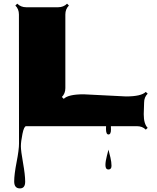

<svg xmlns="http://www.w3.org/2000/svg" viewBox="-20 -690 856 1050"><path d="M768.1 -128.9 766.1 -65.4Q766.1 -12.2 787.6 9.3L777.3 19Q758.8 0 728.5 0H586.4Q586.9 6.8 586.9 18.1Q586.9 45.4 573.2 45.4Q559.6 45.4 559.6 14.6Q559.6 5.4 560.1 0H123Q111.3 0 102.8 42.2Q94.2 84.5 94.2 109.9Q94.2 135.3 106 200.9Q117.7 266.6 117.7 303.5Q117.7 340.3 88.9 340.3Q57.6 340.3 57.6 302.2Q57.6 264.2 70.8 196.5Q84 128.9 84 94.7L83.5 -610.8Q83.5 -640.6 64 -659.7L74.2 -669.9Q94.2 -650.4 123 -650.4H297.9Q327.6 -650.4 346.7 -669.9L356.9 -659.7Q337.4 -640.6 337.4 -610.8V-208Q337.4 -178.7 318.4 -159.7L328.6 -149.4Q353.5 -174.3 437.5 -174.3L668.9 -162.6Q752.4 -162.6 777.3 -187.5L787.6 -177.7Q768.1 -158.7 768.1 -128.9ZM556.6 212.9Q556.6 191.9 564.7 161.4Q572.8 130.9 573.2 128.4Q574.2 133.3 578.1 148.4Q582 163.6 584 171.9Q589.8 196.8 589.8 216.8Q589.8 236.8 573.2 236.8Q556.6 236.8 556.6 212.9Z"/></svg>

Font: Nosifer
Style: Regular
Weight: 400
Version: Version 001.002